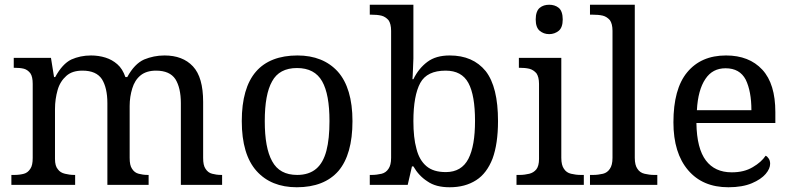

<svg xmlns="http://www.w3.org/2000/svg" viewBox="-20 -780 3341 810"><path d="M297 0H28V-42H41C56 -42 70 -44 81 -47C92 -50 101 -57 108 -68C115 -78 118 -93 118 -114V-426C118 -446 115 -461 108 -471C101 -480 92 -487 81 -490C69 -493 56 -494 41 -494H38V-536H195L208 -455H213C233 -492 256 -517 281 -529C306 -540 333 -546 364 -546C385 -546 406 -543 425 -537C444 -531 460 -522 475 -509C490 -496 501 -478 509 -455H517C537 -492 561 -517 588 -529C615 -540 643 -546 674 -546C725 -546 765 -531 794 -500C823 -469 837 -419 837 -350V-114C837 -93 840 -78 847 -68C854 -57 863 -50 875 -47C886 -44 899 -42 914 -42H917V0H743V-345C743 -388 735 -422 720 -446C704 -470 677 -482 638 -482C611 -482 589 -475 573 -462C556 -448 545 -430 538 -407C531 -384 527 -360 527 -333V-114C527 -93 530 -78 537 -68C544 -57 553 -50 565 -47C576 -44 589 -42 604 -42H607V0H433V-345C433 -388 425 -422 410 -446C394 -470 367 -482 328 -482C299 -482 277 -475 260 -460C243 -445 230 -425 223 -400C216 -375 212 -349 212 -320V-109C212 -90 216 -75 224 -66C231 -56 241 -50 254 -47C266 -44 279 -42 294 -42H297V0Z M1232 10C1160 10 1103 -13 1062 -59C1021 -105 1000 -175 1000 -269C1000 -362 1020 -432 1060 -478C1099 -523 1158 -546 1235 -546C1307 -546 1364 -523 1405 -478C1446 -432 1467 -362 1467 -269C1467 -175 1447 -105 1408 -59C1368 -13 1309 10 1232 10ZM1234 -42C1267 -42 1294 -51 1314 -68C1334 -85 1348 -110 1357 -144C1366 -178 1370 -220 1370 -269C1370 -344 1360 -400 1339 -437C1318 -474 1283 -493 1233 -493C1183 -493 1148 -474 1128 -437C1107 -400 1097 -344 1097 -269C1097 -194 1107 -138 1128 -100C1149 -61 1184 -42 1234 -42Z M1877 10C1838 10 1807 2 1783 -15C1758 -31 1739 -52 1724 -78H1718L1700 0H1540V-42H1548C1563 -42 1577 -44 1590 -47C1602 -50 1612 -57 1619 -68C1626 -78 1630 -93 1630 -114V-650C1630 -670 1626 -685 1619 -695C1611 -704 1601 -711 1589 -714C1576 -717 1563 -718 1548 -718H1540V-760H1724V-576C1724 -565 1724 -550 1724 -533C1723 -515 1723 -498 1722 -482C1721 -465 1721 -453 1720 -446H1724C1739 -477 1759 -501 1783 -519C1807 -537 1838 -546 1877 -546C1943 -546 1993 -524 2029 -480C2064 -435 2081 -365 2081 -269C2081 -205 2073 -152 2058 -111C2042 -70 2019 -39 1989 -20C1958 0 1921 10 1877 10ZM1861 -54C1905 -54 1937 -73 1956 -110C1975 -147 1984 -200 1984 -270C1984 -341 1975 -395 1956 -430C1937 -465 1905 -482 1860 -482C1808 -482 1772 -465 1753 -430C1734 -395 1724 -341 1724 -269C1724 -223 1728 -184 1737 -152C1745 -120 1759 -96 1779 -79C1799 -62 1826 -54 1861 -54Z M2443 0H2159V-42H2172C2187 -42 2200 -44 2213 -47C2225 -50 2235 -56 2243 -66C2250 -75 2254 -90 2254 -109V-426C2254 -446 2250 -461 2243 -471C2235 -480 2225 -487 2213 -490C2200 -493 2187 -494 2172 -494H2169V-536H2348V-114C2348 -93 2352 -78 2359 -68C2366 -57 2376 -50 2389 -47C2402 -44 2415 -42 2430 -42H2443V0ZM2297 -636C2281 -636 2268 -641 2257 -650C2246 -659 2240 -675 2240 -698C2240 -721 2246 -738 2257 -747C2268 -756 2281 -760 2297 -760C2312 -760 2326 -756 2337 -747C2348 -738 2354 -721 2354 -698C2354 -675 2348 -659 2337 -650C2326 -641 2312 -636 2297 -636Z M2753 0H2469V-42H2482C2497 -42 2511 -44 2524 -47C2536 -50 2546 -57 2553 -68C2560 -78 2564 -93 2564 -114V-650C2564 -670 2560 -685 2553 -695C2545 -704 2535 -711 2523 -714C2510 -717 2497 -718 2482 -718H2469V-760H2658V-114C2658 -93 2662 -78 2669 -68C2676 -57 2686 -50 2699 -47C2712 -44 2725 -42 2740 -42H2753V0Z M3053 10C2980 10 2924 -14 2883 -62C2842 -110 2821 -177 2821 -264C2821 -357 2840 -428 2879 -475C2918 -522 2972 -546 3043 -546C3108 -546 3159 -526 3196 -486C3233 -446 3251 -386 3251 -307V-261H2918C2919 -188 2933 -136 2958 -103C2983 -70 3019 -53 3067 -53C3102 -53 3131 -60 3156 -75C3180 -89 3198 -105 3210 -123C3215 -121 3219 -117 3223 -111C3227 -105 3229 -98 3229 -89C3229 -76 3223 -61 3210 -46C3197 -31 3178 -18 3152 -7C3126 4 3093 10 3053 10ZM2920 -315H3150C3150 -368 3142 -411 3126 -444C3109 -476 3081 -492 3041 -492C3004 -492 2976 -477 2956 -447C2935 -416 2923 -372 2920 -315Z"/></svg>

Font: NameLogos Serif
Style: Regular
Weight: 500
Version: Version 0.1